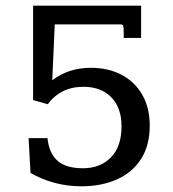

<svg xmlns="http://www.w3.org/2000/svg" viewBox="-20 -653 617 685"><path d="M270.5 11.7Q220.7 11.7 174.6 -0.7Q128.4 -13.2 88.9 -36.1L82 -160.2H149.4Q154.8 -106.9 184.8 -79.8Q214.8 -52.7 276.4 -52.7Q337.4 -52.7 375.5 -91.3Q413.6 -129.9 413.6 -202.6Q413.6 -268.1 377.2 -305.7Q340.8 -343.3 278.3 -343.3Q236.3 -343.3 204.8 -327.6Q173.3 -312 150.4 -281.2L98.1 -295.9V-632.8H483.4V-517.6H421.4V-532.7Q421.4 -556.2 419.7 -561Q418 -565.9 410.2 -565.9H175.3L166.5 -366.7Q225.1 -411.1 303.7 -411.1Q367.2 -411.1 414.6 -385.7Q461.9 -360.4 488 -314.2Q514.2 -268.1 514.2 -205.1Q514.2 -132.8 482.4 -84.5Q450.7 -36.1 395.5 -12.2Q340.3 11.7 270.5 11.7Z"/></svg>

Font: Kameron Medium
Style: Regular
Weight: 500
Designer: Vernon Adams
Foundry: Vernon Adams
Version: Version 1.100